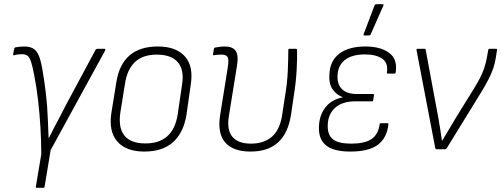

<svg xmlns="http://www.w3.org/2000/svg" viewBox="-20 -716 2404 921"><path d="M157 185Q151 185 152 179L178 24Q178 -38 174 -105Q170 -172 162.5 -236.5Q155 -301 144 -356Q136 -398 129 -419.5Q122 -441 112 -448.5Q102 -456 86 -456Q76 -456 67 -455Q58 -454 48 -451Q42 -450 43 -456L48 -481Q49 -488 55 -489Q66 -491 76 -492Q86 -493 96 -493Q123 -493 140.5 -482.5Q158 -472 168.5 -443.5Q179 -415 187 -360Q194 -318 198.5 -280.5Q203 -243 206 -206Q208 -171 210 -132.5Q212 -94 213 -55H215Q226 -78 239 -102.5Q252 -127 266 -153.5Q280 -180 295 -210L439 -478Q442 -482 448 -482H480Q487 -482 485 -475L223 4L194 179Q193 185 188 185Z M672 11Q585 11 543 -37Q501 -85 514 -173L538 -321Q565 -493 737 -493Q824 -493 866.5 -446Q909 -399 895 -310L874 -162Q859 -77 809 -33Q759 11 672 11ZM678 -28Q744 -28 782.5 -62.5Q821 -97 832 -165L853 -308Q865 -380 833.5 -417Q802 -454 732 -454Q666 -454 628.5 -419.5Q591 -385 580 -317L557 -174Q547 -103 577 -65.5Q607 -28 678 -28Z M1182 11Q1098 11 1060 -33Q1022 -77 1036 -164L1072 -389Q1079 -430 1072 -442Q1065 -454 1044 -454Q1036 -454 1026.5 -453.5Q1017 -453 1007 -451Q1001 -450 1002 -456L1006 -482Q1007 -485 1008 -486Q1009 -487 1012 -488Q1022 -490 1034.5 -491.5Q1047 -493 1059 -493Q1094 -493 1109.5 -473.5Q1125 -454 1117 -402L1078 -160Q1067 -93 1094.5 -60Q1122 -27 1184 -27Q1245 -27 1283.5 -59.5Q1322 -92 1333 -162L1347 -253Q1358 -318 1360.5 -376Q1363 -434 1363 -476Q1363 -482 1368 -482H1398Q1405 -482 1405 -476Q1406 -436 1403 -380Q1400 -324 1390 -261L1376 -166Q1362 -76 1313.5 -32.5Q1265 11 1182 11Z M1660 11Q1580 11 1543.5 -19Q1507 -49 1510 -110Q1512 -164 1541.5 -201.5Q1571 -239 1624 -249V-250Q1592 -262 1574.5 -289Q1557 -316 1560 -357Q1562 -424 1607.5 -458.5Q1653 -493 1733 -493Q1805 -493 1846.5 -462.5Q1888 -432 1878 -369Q1877 -363 1872 -363H1840Q1835 -363 1836 -369Q1843 -414 1813.5 -434.5Q1784 -455 1730 -455Q1668 -455 1634 -428Q1600 -401 1599 -350Q1598 -309 1622 -287Q1646 -265 1693 -265H1769Q1775 -265 1774 -259L1770 -235Q1770 -230 1764 -230H1685Q1622 -230 1587.5 -199Q1553 -168 1552 -114Q1551 -69 1577 -48Q1603 -27 1665 -27Q1729 -27 1761.5 -48.5Q1794 -70 1801 -119Q1801 -125 1807 -125H1839Q1844 -125 1843 -119Q1836 -54 1792.5 -21.5Q1749 11 1660 11ZM1727 -546Q1725 -546 1724 -548.5Q1723 -551 1725 -554L1777 -691Q1779 -694 1781.5 -695Q1784 -696 1787 -696H1815Q1818 -696 1819.5 -694Q1821 -692 1819 -689L1758 -551Q1756 -546 1748 -546Z M2074 0Q2070 0 2068 -5L1978 -476Q1977 -482 1984 -482H2016Q2022 -482 2022 -477L2082 -154Q2087 -126 2091.5 -98Q2096 -70 2100 -41H2101Q2119 -71 2136.5 -100Q2154 -129 2171 -158L2251 -287Q2270 -318 2282.5 -342Q2295 -366 2303 -390Q2311 -414 2316 -442L2322 -476Q2323 -482 2329 -482H2359Q2366 -482 2364 -476L2359 -443Q2355 -414 2346 -388Q2337 -362 2322.5 -334Q2308 -306 2286 -270L2123 -5Q2120 0 2115 0Z"/></svg>

Font: Sofia Sans Semi Condensed ExtraLight
Style: Italic
Weight: 250
Italic angle: -9°
Version: Version 4.100